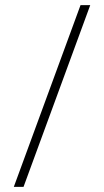

<svg xmlns="http://www.w3.org/2000/svg" viewBox="-20 -731 406 751"><path d="M295 -711H333L72 0H34Z"/></svg>

Font: Taviraj ExtraLight
Style: Regular
Weight: 200
Designer: Katatrad Team
Foundry: CadsonDemak
Version: Version 1.030